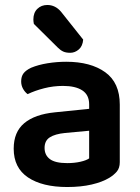

<svg xmlns="http://www.w3.org/2000/svg" viewBox="-20 -736 562 771"><path d="M250 -81Q279 -81 303 -86.5Q327 -92 338 -100V-211L241 -202Q201 -198 180 -184.5Q159 -171 159 -142Q159 -113 180.5 -97Q202 -81 250 -81ZM246 -488Q344 -488 402.5 -446Q461 -404 461 -316V-85Q461 -61 449 -47Q437 -33 419 -22Q391 -5 348 5Q305 15 250 15Q150 15 92.5 -23.5Q35 -62 35 -139Q35 -206 77.5 -241.5Q120 -277 201 -285L338 -299V-317Q338 -355 310.5 -373Q283 -391 233 -391Q194 -391 157 -381.5Q120 -372 91 -358Q80 -366 72.5 -379.5Q65 -393 65 -409Q65 -429 74.5 -441.5Q84 -454 105 -464Q134 -476 171 -482Q208 -488 246 -488ZM116 -640Q114 -650 114 -658Q114 -685 130 -700.5Q146 -716 170 -716Q202 -716 225 -689L314 -577Q312 -551 296.5 -537.5Q281 -524 262 -524Q245 -524 234 -529Q223 -534 212 -545Z"/></svg>

Font: Baloo Chettan 2 SemiBold
Style: Regular
Weight: 600
Designer: Maithili Shingre, Unnati Kotecha and Ek Type
Foundry: Ek Type
Version: Version 1.640;hotconv 1.0.111;makeotfexe 2.5.65597; ttfautoh